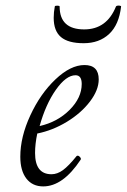

<svg xmlns="http://www.w3.org/2000/svg" viewBox="-20 -646 448 679"><path d="M275.9 -493.2Q221.2 -493.2 195.6 -514.9Q169.9 -536.6 169.9 -583Q169.9 -603 173.8 -623Q173.8 -626 182.4 -626Q190.9 -626 190.9 -623Q190.9 -542 277.8 -542Q357.4 -542 390.1 -623Q392.1 -627 403.3 -626Q408.7 -625 408.2 -623Q400.9 -558.6 366 -525.9Q331.1 -493.2 275.9 -493.2ZM132.8 13.2Q94.7 13.2 73.2 -14.6Q51.8 -42.5 51.8 -91.8Q51.8 -161.6 87.2 -238Q122.6 -314.5 176 -365.2Q229.5 -416 278.8 -416Q329.1 -416 329.1 -365.2Q329.1 -327.6 298.1 -286.9Q267.1 -246.1 216.6 -215.3Q166 -184.6 111.8 -173.8Q104 -136.7 104 -105Q104 -29.8 162.1 -29.8Q182.6 -29.8 202.6 -44.4Q222.7 -59.1 251 -94.2Q255.9 -97.7 262 -91.6Q268.1 -85.4 265.1 -81.1Q202.6 13.2 132.8 13.2ZM120.1 -200.2Q183.1 -214.4 226.1 -257.3Q269 -300.3 269 -349.1Q269 -379.9 247.1 -379.9Q213.9 -379.9 177.7 -328.6Q141.6 -277.3 120.1 -200.2Z"/></svg>

Font: Junicode SmCond Light
Style: Italic
Weight: 300
Width: 4
Italic angle: -11°
Designer: Peter S. Baker
Version: Version 2.206